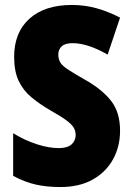

<svg xmlns="http://www.w3.org/2000/svg" viewBox="-20 -744 531 774"><path d="M464 -217Q464 -153 435.5 -101.5Q407 -50 353.5 -20Q300 10 223 10Q168 10 124 0Q80 -10 33 -35V-207Q80 -178 128.5 -162.5Q177 -147 217 -147Q252 -147 268.5 -162Q285 -177 285 -200Q285 -216 277 -229.5Q269 -243 247.5 -259Q226 -275 185 -298Q140 -324 106.5 -352Q73 -380 55 -418.5Q37 -457 37 -515Q37 -613 98.5 -668.5Q160 -724 270 -724Q322 -724 370 -710.5Q418 -697 464 -673L414 -524Q333 -570 273 -570Q242 -570 228.5 -557Q215 -544 215 -524Q215 -506 223 -492.5Q231 -479 254.5 -463.5Q278 -448 322 -423Q390 -385 427 -338.5Q464 -292 464 -217Z"/></svg>

Font: Noto Sans Telugu Condensed Black
Style: Regular
Weight: 900
Width: 3
Designer: Jelle Bosma - Monotype Design Team
Foundry: Monotype Imaging Inc.
Version: Version 2.005; ttfautohint (v1.8.4.7-5d5b)